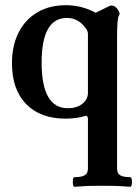

<svg xmlns="http://www.w3.org/2000/svg" viewBox="-20 -445 536 738"><path d="M267 273Q262 273 260.5 263.5Q259 254 260.5 245Q262 236 267 236Q292 236 305 229Q318 222 318 203V13Q318 0 310 0Q275 11 232 11Q135 11 80.5 -45Q26 -101 26 -202Q26 -270 51.5 -320Q77 -370 123.5 -397.5Q170 -425 233 -425Q294 -425 348 -396L401 -422Q418 -429 433 -408Q444 -392 437 -385Q430 -376 430 -301V203Q430 222 442.5 229Q455 236 480 236Q485 236 486.5 245Q488 254 486.5 263.5Q485 273 480 273Q440 270 420 269.5Q400 269 374 269Q348 269 327.5 269.5Q307 270 267 273ZM241 -29Q275 -29 296.5 -46Q318 -63 318 -88V-314Q318 -324 312 -333Q283 -376 237 -376Q140 -376 140 -204Q140 -29 241 -29Z"/></svg>

Font: Junicode
Style: Bold
Weight: 700
Designer: Peter S. Baker
Version: Version 2.100; ttfautohint (v1.8.4)